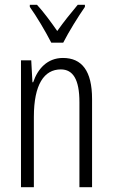

<svg xmlns="http://www.w3.org/2000/svg" viewBox="-20 -785 472 805"><path d="M195 -606H245C269 -653 307 -714 336 -756V-765H306C272 -724 250 -697 220 -655C193 -694 161 -737 135 -765H105V-756C133 -717 171 -653 195 -606ZM244 -542C178 -542 138 -496 119 -440H116L111 -532H68V0H122V-295C122 -431 165 -494 235 -494C286 -494 313 -452 313 -357V0H366V-370C366 -488 323 -542 244 -542Z"/></svg>

Font: Noto Sans Georgian ExtraCondensed Light
Style: Regular
Weight: 300
Width: 2
Designer: Monotype Design Team, Akaki Razmadze
Foundry: Google LLC
Version: Version 2.005